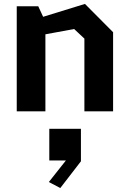

<svg xmlns="http://www.w3.org/2000/svg" viewBox="-20 -566 660 976"><path d="M409 -369.8 356.9 -418.5 128.3 -376.4V-458.7L411.8 -546.1L554.9 -402.2V0H409ZM65.1 -534.2H174.4L210.8 -455.7V0H65.1ZM230.6 88.9H391.4V253.9L286.5 389.8L228.2 359.3L343.8 213.4V249.8H230.6Z"/></svg>

Font: Monaspace Krypton Var ExLight
Style: Regular
Weight: 200
Designer: Riley Cran and the Lettermatic Team
Version: Version 1.200 (Monaspace Krypton Var)